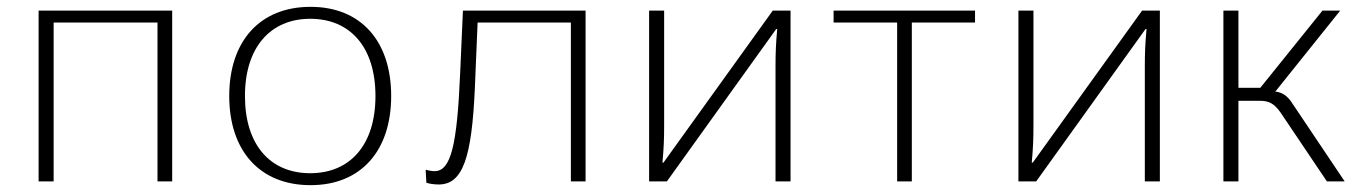

<svg xmlns="http://www.w3.org/2000/svg" viewBox="-20 -531 3990 562"><path d="M137 0V-465H441V0H484V-500H93V0Z M651 -250C651 -89 741 11 889 11C1036 11 1125 -89 1125 -250C1125 -411 1036 -511 889 -511C741 -511 651 -411 651 -250ZM697 -250C697 -393 772 -476 888 -476C1006 -476 1079 -392 1079 -250C1079 -107 1005 -24 888 -24C771 -24 697 -107 697 -250Z M1226 -33 1228 4C1237 7 1252 9 1264 9C1335 9 1361 -70 1370 -274L1378 -465H1651V0H1694V-500H1335L1327 -319C1318 -106 1300 -30 1252 -30C1244 -30 1233 -32 1228 -34Z M1880 0H1932L2252 -446H2255C2251 -402 2250 -377 2250 -333V0H2294V-500H2242L1922 -55H1919C1923 -98 1924 -123 1924 -167V-500H1880Z M2606 0H2649V-465H2834V-500H2420V-465H2606Z M2961 0H3013L3333 -446H3336C3332 -402 3331 -377 3331 -333V0H3375V-500H3323L3003 -55H3000C3004 -98 3005 -123 3005 -167V-500H2961Z M3667 -236C3696 -236 3710 -227 3728 -202L3864 0H3916L3761 -231C3748 -251 3732 -261 3713 -263L3903 -500H3851L3669 -274H3605V-500H3561V0H3605V-236Z"/></svg>

Font: Perun ExtraLight
Style: Regular
Weight: 200
Foundry: Copyright (c) Stefan Peev, Context Ltd, 2016
Version: Version 1.089